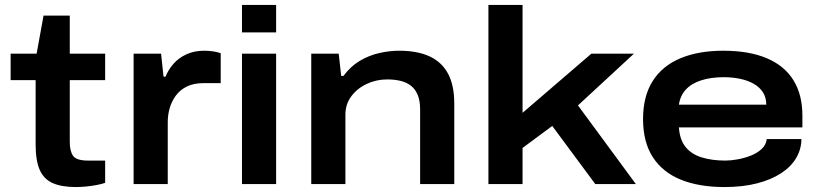

<svg xmlns="http://www.w3.org/2000/svg" viewBox="-20 -744 3313 776"><path d="M287 12Q229 12 193 -4Q157 -20 140.5 -57.5Q124 -95 124 -160V-420H23V-527H128L156 -681H262V-527H405V-420H262V-170Q262 -133 275.5 -114Q289 -95 336 -95H405V-5Q391 0 369.5 4Q348 8 326 10Q304 12 287 12Z M520 0V-527H631L641 -434H649Q660 -462 681 -486Q702 -510 733.5 -524.5Q765 -539 805 -539Q823 -539 840.5 -536.5Q858 -534 872 -529V-408H803Q763 -408 735.5 -394.5Q708 -381 691 -358Q674 -335 666 -307.5Q658 -280 658 -251V0Z M958 -613V-724H1096V-613ZM958 0V-527H1096V0Z M1238 0V-527H1349L1359 -437H1368Q1397 -476 1434 -498Q1471 -520 1512.5 -529.5Q1554 -539 1593 -539Q1667 -539 1716.5 -516Q1766 -493 1791 -446Q1816 -399 1816 -326V0H1678V-302Q1678 -336 1668.5 -359.5Q1659 -383 1641.5 -397Q1624 -411 1599.5 -417Q1575 -423 1545 -423Q1501 -423 1462.5 -405Q1424 -387 1400 -355Q1376 -323 1376 -280V0Z M1954 0V-724H2092V-288L2370 -527H2542L2316 -318L2550 0H2386L2212 -235L2092 -146V0Z M2908 12Q2806 12 2732.5 -17.5Q2659 -47 2619 -108Q2579 -169 2579 -263Q2579 -355 2618 -416.5Q2657 -478 2730 -508.5Q2803 -539 2903 -539Q3008 -539 3079.5 -508.5Q3151 -478 3187 -419.5Q3223 -361 3223 -277V-229H2724Q2727 -180 2750.5 -150.5Q2774 -121 2815.5 -108Q2857 -95 2912 -95Q2934 -95 2961.5 -100Q2989 -105 3014.5 -115Q3040 -125 3058 -141.5Q3076 -158 3079 -182H3219Q3219 -142 3198.5 -106.5Q3178 -71 3138 -44.5Q3098 -18 3040 -3Q2982 12 2908 12ZM2724 -321H3077Q3077 -350 3063.5 -371Q3050 -392 3026 -405.5Q3002 -419 2971 -425.5Q2940 -432 2905 -432Q2854 -432 2814.5 -419.5Q2775 -407 2752 -382Q2729 -357 2724 -321Z"/></svg>

Font: Archivo SemiBold Expanded SemiBold
Style: Regular
Weight: 600
Width: 7
Version: Version 2.001